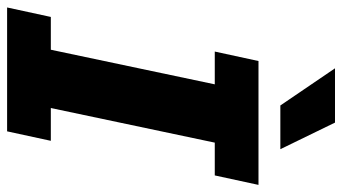

<svg xmlns="http://www.w3.org/2000/svg" viewBox="-236 -714 940 527"><g transform="rotate(90 233.5 -450.0)"><path d="M-10 0 16 -120H106L201 -570H111L137 -690H477L451 -570H361L266 -120H356L330 0ZM157 -900H306L379 -750H259Z"/></g></svg>

Font: Radio Canada
Style: Italic
Weight: 400
Italic angle: -12°
Designer: Charles Daoud, Etienne Aubert Bonn, Alexandre Saumier Demers, Jacques Le Bailly
Foundry: Radio-Canada
Version: Version 2.104;gftools[0.9.28.dev5+ged2979d]